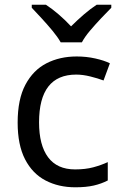

<svg xmlns="http://www.w3.org/2000/svg" viewBox="-20 -786 520 816"><path d="M300 10Q229 10 173.5 -19Q118 -48 86.5 -109Q55 -170 55 -265Q55 -364 88 -426Q121 -488 177.5 -517Q234 -546 306 -546Q347 -546 385 -537.5Q423 -529 447 -517L420 -444Q396 -453 364 -461Q332 -469 304 -469Q146 -469 146 -266Q146 -169 184.5 -117.5Q223 -66 299 -66Q343 -66 376.5 -75Q410 -84 438 -97V-19Q411 -5 378.5 2.5Q346 10 300 10ZM238 -606Q225 -629 203 -655.5Q181 -682 157 -708Q133 -734 115 -753V-766H175Q201 -749 229 -725Q257 -701 282 -674Q309 -701 337 -725Q365 -749 391 -766H453V-753Q434 -734 409.5 -708Q385 -682 362.5 -655.5Q340 -629 328 -606Z"/></svg>

Font: Noto Sans Buhid
Style: Regular
Weight: 400
Designer: Monotype Design Team
Foundry: Monotype Imaging Inc.
Version: Version 2.001